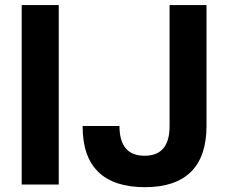

<svg xmlns="http://www.w3.org/2000/svg" viewBox="-20 -739 914 769"><path d="M215.3 0V-718.8H66.9V0ZM560.5 10.7C723.1 10.7 807.1 -71.3 807.1 -234.4V-718.8H659.2V-234.4C659.2 -154.3 626 -115.2 558.6 -115.2C492.7 -115.2 458.5 -154.3 458.5 -234.4H311C310.1 -70.8 395.5 10.7 560.5 10.7Z"/></svg>

Font: Winston
Style: Bold
Weight: 700
Designer: Vernon Adams, Kim Jin-seong, David Berlow, Cristiano Sobral
Foundry: The Winston Project Authors
Version: Version 3.004